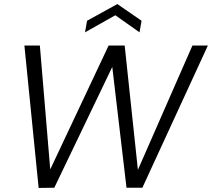

<svg xmlns="http://www.w3.org/2000/svg" viewBox="-20 -923 1042 944"><path d="M100 -699H176L227 -90L514 -699H593L658 -88L926 -699H1002L680 0H602L532 -594L247 0L170 1ZM666 -764 547 -848 398 -764 408 -821 557 -903 676 -821Z"/></svg>

Font: SVN-Poppins Light
Style: Italic
Weight: 300
Italic angle: -10°
Designer: Ninad Kale (Devanagari), Jonny Pinhorn (Latin)
Foundry: Indian Type Foundry
Version: Version 3.002 2017; ttfautohint (v1.8.3)